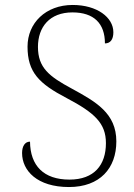

<svg xmlns="http://www.w3.org/2000/svg" viewBox="-20 -744 541 774"><path d="M258 10C383 10 449 -66 449 -174C449 -288 366 -334 269 -387C178 -436 133 -471 133 -555C133 -635 180 -694 272 -694C358 -694 403 -650 403 -569C425 -569 437 -585 437 -614C437 -674 371 -724 273 -724C164 -724 91 -651 91 -556C91 -453 137 -407 248 -349C362 -289 407 -247 407 -167C407 -79 360 -20 260 -20C156 -20 102 -76 101 -173C80 -173 69 -154 69 -127C69 -56 130 10 258 10Z"/></svg>

Font: Noto Serif Myanmar ExtraLight
Style: Regular
Weight: 200
Designer: Ben Mitchell and the Monotype Design Team
Foundry: Monotype Imaging Inc.
Version: Version 2.106